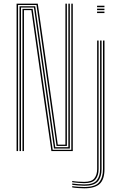

<svg xmlns="http://www.w3.org/2000/svg" viewBox="-20 -820 649 1042"><path d="M70 0V-800H185L231.2 -476.8L293.5 -35H335V-479.8V-800H343V-479.8V-28H286.8L178 -793H78V0ZM86 0V-340.8V-786H171L279.8 -21H351V-479.8V-800H359V-479.8V-14H273L164.2 -779H94V-340.8V0ZM102 0V-340.8V-772H157.2L266 -7H367V-800H375V0H259L209.8 -344L150.2 -765H110V-340.8V0ZM506.8 -781V-789H546.8V-781ZM506.8 -749V-757H546.8V-749ZM506.8 -765V-773H546.8V-765ZM437 202Q425.2 202 403.8 200.6Q382.2 199.2 372 197V190Q383 192.2 404.6 193.6Q426.2 195 437 195Q496 195 517.5 169.6Q539 144.2 539 98V-600H547V98Q547 153.8 521 177.9Q495 202 437 202ZM437 188Q424.2 188 403.1 186.4Q382 184.8 372 183V176Q383.2 177.8 403.9 179.4Q424.5 181 437 181Q488.2 181 505.8 157.9Q523.2 134.8 523.2 97.8V-600H531.2V97.8Q531.2 140.2 511.2 164.1Q491.2 188 437 188ZM437 174Q424.2 174 403.6 172.4Q383 170.8 372 169V162Q383.8 164.5 404.8 165.8Q425.8 167 437 167Q477.2 167 492.2 147.8Q507.2 128.5 507.2 97.5V-600H515.2V97.5Q515.2 132.5 498.5 153.2Q481.8 174 437 174Z"/></svg>

Font: Big Shoulders Inline Text SC Thin
Style: Regular
Weight: 100
Designer: Patric King
Foundry: XO Type Co
Version: Version 2.002